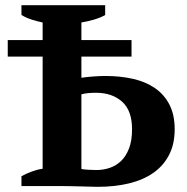

<svg xmlns="http://www.w3.org/2000/svg" viewBox="-20 -720 723 743"><path d="M10 -565H145V-633Q125 -637 103 -644Q81 -651 63 -662V-700H387V-662Q370 -652 345 -644.5Q320 -637 295 -633V-565H489V-501H295V-419Q313 -422 340.5 -424Q368 -426 388 -426Q445 -426 494 -415Q543 -404 579 -379.5Q615 -355 635.5 -315.5Q656 -276 656 -220Q656 -163 634.5 -121Q613 -79 574 -51.5Q535 -24 480 -10.5Q425 3 358 3Q353 3 336 2.5Q319 2 298 1.5Q277 1 254.5 0.5Q232 0 217 0H63V-38Q81 -48 102.5 -56Q124 -64 145 -67V-501H10ZM351 -361Q316 -361 295 -355V-66Q304 -64 323 -63Q342 -62 353 -62Q380 -62 405 -70.5Q430 -79 449 -97.5Q468 -116 479.5 -146Q491 -176 491 -220Q491 -292 452.5 -326.5Q414 -361 351 -361Z"/></svg>

Font: PT Serif
Style: Bold
Weight: 700
Designer: A.Korolkova, O.Umpeleva, V.Yefimov
Foundry: ParaType Ltd
Version: Version 1.000W OFL; ttfautohint (v1.6)